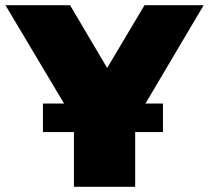

<svg xmlns="http://www.w3.org/2000/svg" viewBox="-20 -720 806 740"><path d="M501 -254V0H265V-257L1 -700H250L393 -458L537 -700H765ZM145.5 -321H608.1V-211H145.5Z"/></svg>

Font: Montserrat Alternates Black
Style: Regular
Weight: 900
Designer: Julieta Ulanovsky
Foundry: Julieta Ulanovsky
Version: Version 7.200